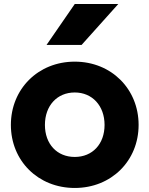

<svg xmlns="http://www.w3.org/2000/svg" viewBox="-20 -853 742 953"><path d="M211 -630H385L567 -833H351ZM668 -233C668 -411 533 -547 351 -547C169 -547 34 -411 34 -233C34 -55 169 80 351 80C533 80 668 -55 668 -233ZM499 -233C499 -138 439 -74 351 -74C263 -74 203 -138 203 -233C203 -328 263 -394 351 -394C438 -394 499 -328 499 -233Z"/></svg>

Font: LINE Seed JP_OTF ExtraBold
Style: Regular
Weight: 800
Designer: LY Corporation & Fontrix & Fontworks
Version: Version 1.013